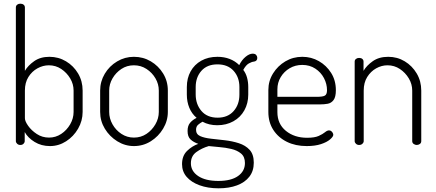

<svg xmlns="http://www.w3.org/2000/svg" viewBox="-20 -786 2365 1041"><path d="M251 6Q204 6 167.5 -16.5Q131 -39 114 -70V-21Q114 -13 107.5 -6.5Q101 0 90 0Q80 0 73 -6.5Q66 -13 66 -21V-745Q66 -755 73 -760.5Q80 -766 90 -766Q101 -766 108 -760.5Q115 -755 115 -745V-402Q132 -431 165.5 -454.5Q199 -478 248 -478Q297 -478 338 -453.5Q379 -429 403.5 -387.5Q428 -346 428 -295V-179Q428 -131 403.5 -88.5Q379 -46 338.5 -20Q298 6 251 6ZM246 -40Q282 -40 312 -60Q342 -80 360.5 -112Q379 -144 379 -179V-295Q379 -330 360.5 -361Q342 -392 312 -412Q282 -432 245 -432Q213 -432 183 -415.5Q153 -399 134 -368.5Q115 -338 115 -295V-145Q115 -129 132.5 -104Q150 -79 179.5 -59.5Q209 -40 246 -40Z M706 6Q658 6 616 -20Q574 -46 548.5 -88Q523 -130 523 -179V-295Q523 -344 548 -386Q573 -428 615 -453Q657 -478 706 -478Q756 -478 797.5 -453.5Q839 -429 864.5 -387.5Q890 -346 890 -295V-179Q890 -131 864.5 -88.5Q839 -46 797.5 -20Q756 6 706 6ZM706 -40Q744 -40 774 -60Q804 -80 822.5 -112Q841 -144 841 -179V-295Q841 -330 823 -361Q805 -392 774.5 -412Q744 -432 706 -432Q668 -432 638 -412Q608 -392 590 -361Q572 -330 572 -295V-179Q572 -144 590 -112Q608 -80 638.5 -60Q669 -40 706 -40Z M1165 235Q1107 235 1062 218.5Q1017 202 992 173Q967 144 967 104Q967 59 994 32.5Q1021 6 1055 -6Q1029 -15 1013 -30Q997 -45 997 -76Q997 -104 1010.5 -120Q1024 -136 1046 -147Q1020 -169 1006.5 -201.5Q993 -234 993 -273V-314Q993 -362 1013.5 -399Q1034 -436 1071.5 -457Q1109 -478 1159 -478Q1195 -478 1225 -466.5Q1255 -455 1277 -433Q1291 -461 1311.5 -478Q1332 -495 1350 -495Q1363 -495 1369 -488Q1375 -481 1375 -472Q1375 -463 1370 -458Q1365 -453 1357 -452Q1345 -451 1329 -442Q1313 -433 1299 -407Q1313 -389 1319.5 -365Q1326 -341 1326 -314V-273Q1326 -226 1305 -188Q1284 -150 1245.5 -128.5Q1207 -107 1158 -107Q1113 -107 1078 -126Q1065 -119 1054 -109.5Q1043 -100 1043 -82Q1043 -58 1065.5 -48Q1088 -38 1124 -34Q1160 -30 1199.5 -25.5Q1239 -21 1275 -9.5Q1311 2 1333.5 26.5Q1356 51 1356 96Q1356 141 1332 172Q1308 203 1265 219Q1222 235 1165 235ZM1164 195Q1233 195 1270.5 168.5Q1308 142 1308 98Q1308 64 1287 46.5Q1266 29 1234 21.5Q1202 14 1169 11.5Q1136 9 1112 6Q1074 17 1044.5 38.5Q1015 60 1015 99Q1015 142 1054.5 168.5Q1094 195 1164 195ZM1160 -148Q1215 -148 1246.5 -183.5Q1278 -219 1278 -273V-314Q1278 -367 1246.5 -402Q1215 -437 1159 -437Q1103 -437 1072 -402Q1041 -367 1041 -314V-274Q1041 -221 1072 -184.5Q1103 -148 1160 -148Z M1643 6Q1582 6 1535.5 -17Q1489 -40 1462 -81.5Q1435 -123 1435 -179V-298Q1435 -347 1460.5 -388Q1486 -429 1527.5 -453.5Q1569 -478 1619 -478Q1668 -478 1709 -454.5Q1750 -431 1775.5 -390.5Q1801 -350 1801 -297Q1801 -260 1788.5 -243.5Q1776 -227 1757 -223.5Q1738 -220 1716 -220H1484V-178Q1484 -114 1530 -76.5Q1576 -39 1645 -39Q1686 -39 1708 -49Q1730 -59 1742 -69Q1754 -79 1764 -79Q1771 -79 1776 -75Q1781 -71 1784 -65.5Q1787 -60 1787 -55Q1787 -45 1769.5 -30Q1752 -15 1720 -4.5Q1688 6 1643 6ZM1484 -261H1697Q1731 -261 1742 -268Q1753 -275 1753 -297Q1753 -331 1736.5 -362.5Q1720 -394 1689.5 -414Q1659 -434 1619 -434Q1581 -434 1550.5 -416Q1520 -398 1502 -368Q1484 -338 1484 -302Z M1927 0Q1917 0 1910 -6.5Q1903 -13 1903 -21V-452Q1903 -461 1910 -466.5Q1917 -472 1927 -472Q1938 -472 1944.5 -466.5Q1951 -461 1951 -452V-402Q1968 -431 2001.5 -454.5Q2035 -478 2085 -478Q2134 -478 2174.5 -453.5Q2215 -429 2239.5 -387.5Q2264 -346 2264 -295V-21Q2264 -11 2256.5 -5.5Q2249 0 2239 0Q2231 0 2223 -5.5Q2215 -11 2215 -21V-295Q2215 -330 2196.5 -361Q2178 -392 2148 -412Q2118 -432 2081 -432Q2049 -432 2019.5 -415.5Q1990 -399 1971 -368.5Q1952 -338 1952 -295V-21Q1952 -13 1945 -6.5Q1938 0 1927 0Z"/></svg>

Font: Dosis ExtraLight Light
Style: Regular
Weight: 300
Version: Version 3.001; ttfautohint (v1.8.2)